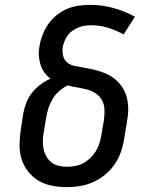

<svg xmlns="http://www.w3.org/2000/svg" viewBox="-20 -763 640 791"><path d="M255 8Q224 8 193.5 2Q163 -4 138 -19Q113 -34 95 -57.5Q77 -81 68.5 -109Q60 -137 60.5 -168.5Q61 -200 66 -231L76 -296Q80 -318 88.5 -340Q97 -362 112 -381Q127 -400 146.5 -414.5Q166 -429 188 -439Q173 -450 162.5 -465Q152 -480 146.5 -498Q141 -516 140 -535.5Q139 -555 143 -575Q147 -598 156 -621Q165 -644 179.5 -664.5Q194 -685 214 -701Q234 -717 256.5 -726.5Q279 -736 303 -739.5Q327 -743 351 -743Q401 -743 447.5 -730Q494 -717 536 -694L489 -621Q459 -638 425.5 -648.5Q392 -659 356 -659Q343 -659 329.5 -657Q316 -655 303.5 -650Q291 -645 279.5 -637Q268 -629 259.5 -618Q251 -607 246 -594Q241 -581 238 -568Q236 -551 240 -533.5Q244 -516 257 -505.5Q270 -495 287 -491.5Q304 -488 321.5 -485Q339 -482 355.5 -478.5Q372 -475 388.5 -470Q405 -465 420.5 -458Q436 -451 449 -441Q462 -431 473 -418Q484 -405 491.5 -390.5Q499 -376 503 -359Q507 -342 508 -324.5Q509 -307 507 -289Q505 -271 502 -254L491 -189Q487 -162 477.5 -135.5Q468 -109 451.5 -85Q435 -61 412 -42.5Q389 -24 363 -12.5Q337 -1 309.5 3.5Q282 8 255 8ZM255 -76Q272 -76 289 -79Q306 -82 321.5 -90Q337 -98 350.5 -110.5Q364 -123 373.5 -138Q383 -153 388.5 -169.5Q394 -186 397 -203L408 -267Q411 -289 410.5 -310Q410 -331 401 -348.5Q392 -366 375.5 -377.5Q359 -389 339.5 -394Q320 -399 299.5 -402.5Q279 -406 259 -411Q240 -402 224 -388Q208 -374 197.5 -356.5Q187 -339 180.5 -320Q174 -301 171 -282L160 -217Q157 -200 156.5 -182.5Q156 -165 159.5 -149Q163 -133 171 -118.5Q179 -104 192 -94Q205 -84 221.5 -80Q238 -76 255 -76Z"/></svg>

Font: Iosevka Slab Medium Extended
Style: Italic
Weight: 500
Width: 7
Italic angle: -9°
Monospace: yes
Designer: Belleve Invis
Foundry: Belleve Invis
Version: Version 11.1.0; ttfautohint (v1.8.3)